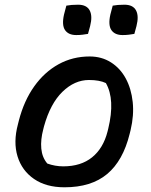

<svg xmlns="http://www.w3.org/2000/svg" viewBox="-20 -785 640 816"><path d="M361 -545Q412 -545 451.5 -520Q491 -495 514.5 -451.5Q538 -408 544 -351.5Q550 -295 535 -232L531 -216Q503 -102 435.5 -45.5Q368 11 254 11Q176 11 124.5 -24.5Q73 -60 54.5 -120.5Q36 -181 56 -256L60 -272Q82 -357 125.5 -418Q169 -479 229 -512Q289 -545 361 -545ZM358 -445Q297 -445 245.5 -395Q194 -345 167 -248L164 -236Q152 -191 155.5 -153.5Q159 -116 181 -90Q214 -78 249 -78Q324 -78 371.5 -116.5Q419 -155 437 -226L440 -238Q470 -362 430 -432Q403 -445 358 -445ZM262 -761Q273 -763 284.5 -764Q296 -765 312 -765Q348 -765 361 -741Q374 -717 363 -674L354 -641Q343 -639 330.5 -637.5Q318 -636 304 -636Q271 -636 256.5 -657Q242 -678 252 -723ZM459 -761Q470 -763 481.5 -764Q493 -765 509 -765Q545 -765 558 -741Q571 -717 560 -674L551 -641Q540 -639 527.5 -637.5Q515 -636 501 -636Q468 -636 453.5 -657Q439 -678 449 -723Z"/></svg>

Font: Recursive Sn Csl St Med
Style: Italic
Weight: 500
Italic angle: -15°
Version: Version 1.079;hotconv 1.0.112;makeotfexe 2.5.65598; ttfautoh